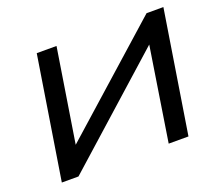

<svg xmlns="http://www.w3.org/2000/svg" viewBox="-117 -872 1188 1040"><g transform="rotate(-20 476.5 -352.5)"><path d="M73 0 185 -705H299L211 -150L194 -149L818 -705H915L803 0H689L776 -556L792 -557L169 0Z"/></g></svg>

Font: Nunito Sans 10pt Expanded SemiBold
Style: Italic
Weight: 600
Width: 7
Italic angle: -9°
Designer: Vernon Adams
Foundry: Vernon Adams
Version: Version 3.101;gftools[0.9.27]